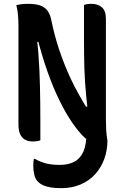

<svg xmlns="http://www.w3.org/2000/svg" viewBox="-20 -729 640 999"><path d="M291 129Q335 129 366 113Q397 97 413.5 60.5Q430 24 430 -38Q454 -38 472.5 -35.5Q491 -33 503.5 -28Q516 -23 525 -15.5Q534 -8 539 2Q539 52 523 97Q507 142 476 176.5Q445 211 400 230.5Q355 250 298 250Q266 250 243 246Q220 242 204.5 235Q189 228 178 217Q164 203 158.5 180.5Q153 158 153 132Q153 122 154 114Q155 106 156 98H162Q195 116 224.5 122.5Q254 129 291 129ZM190 1Q182 4 173 5.5Q164 7 151 7Q127 7 110 -2.5Q93 -12 84.5 -31.5Q76 -51 76 -81Q76 -144 76 -208.5Q76 -273 76 -337Q76 -401 76 -465Q76 -529 76 -593Q76 -619 74 -647Q72 -675 65 -702Q77 -705 86.5 -706.5Q96 -708 105.5 -708.5Q115 -709 126 -709Q165 -709 189 -700.5Q213 -692 227 -673.5Q241 -655 247 -624Q255 -585 265 -547Q275 -509 287.5 -471.5Q300 -434 315 -396Q330 -358 348.5 -318.5Q367 -279 390 -238Q413 -197 440 -153L401 -174H462L437 -150Q432 -191 428.5 -228.5Q425 -266 422.5 -302Q420 -338 419 -374Q418 -410 417.5 -447Q417 -484 417 -525Q417 -570 417 -614.5Q417 -659 417 -703Q423 -706 433 -707.5Q443 -709 457 -709Q489 -709 510 -691Q531 -673 531 -631Q531 -567 531 -502Q531 -437 531 -371.5Q531 -306 531 -240Q531 -174 531 -107Q531 -80 532.5 -52.5Q534 -25 539 2Q532 4 524.5 6Q517 8 509.5 9Q502 10 495 10Q469 10 451.5 4.5Q434 -1 418 -15Q388 -44 355 -92Q322 -140 289 -207Q256 -274 226.5 -358Q197 -442 172 -540L204 -511H150L170 -542Q176 -498 179.5 -453.5Q183 -409 185 -364.5Q187 -320 188 -276Q189 -232 189.5 -188Q190 -144 190 -100Q190 -75 190 -50Q190 -25 190 1Z"/></svg>

Font: Recursive Monospace Casual SemiBold
Style: Regular
Weight: 600
Version: Version 1.047